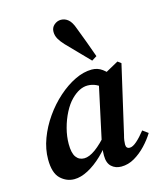

<svg xmlns="http://www.w3.org/2000/svg" viewBox="-109 -793 740 884"><g transform="rotate(-15 260.5 -350.5)"><path d="M136 12Q99 12 70.5 -15Q42 -42 42 -107Q42 -156 60.5 -205.5Q79 -255 110.5 -300Q142 -345 181.5 -380Q221 -415 262.5 -435Q304 -455 343 -455Q371 -455 393 -438.5Q415 -422 434 -396L381 -358Q365 -371 345.5 -380Q326 -389 305 -389Q266 -389 227 -350Q206 -329 189 -296Q172 -263 162 -225Q152 -187 152 -151Q152 -108 166 -88.5Q180 -69 205 -69Q252 -69 327 -157L333 -131Q305 -90 271 -57.5Q237 -25 202 -6.5Q167 12 136 12ZM360 12Q332 12 313.5 -5Q295 -22 295 -58Q295 -77 297.5 -94Q300 -111 304 -133L362 -402L467 -460L483 -448L409 -126Q405 -112 403.5 -101Q402 -90 402 -82Q402 -62 420 -62Q434 -62 453.5 -79Q473 -96 495 -124L521 -105Q504 -77 478.5 -50Q453 -23 423 -5.5Q393 12 360 12ZM380 -509 356 -494Q331 -520 305 -546.5Q279 -573 253 -600Q236 -618 227 -634Q218 -650 218 -668Q218 -688 232.5 -700.5Q247 -713 265 -713Q284 -713 299.5 -700Q315 -687 326 -655Q340 -619 353.5 -582.5Q367 -546 380 -509Z"/></g></svg>

Font: Lisu Bosa Black
Style: Italic
Weight: 900
Italic angle: -19°
Designer: David Morse, Annie Olsen, Victor Gaultney, Frank Grießhammer (Latin)
Foundry: SIL International
Version: Version 2.000